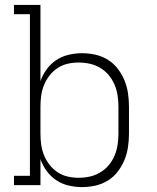

<svg xmlns="http://www.w3.org/2000/svg" viewBox="-20 -755 640 783"><path d="M314 8Q287 8 259.5 1.5Q232 -5 209.5 -20Q187 -35 170.5 -57.5Q154 -80 145 -106V0H37V-38H102V-697H37V-735H145V-424Q154 -450 170.5 -472.5Q187 -495 209.5 -510Q232 -525 259.5 -531.5Q287 -538 314 -538Q342 -538 369 -532Q396 -526 419.5 -511.5Q443 -497 460 -475Q477 -453 487.5 -427.5Q498 -402 502 -374.5Q506 -347 506 -320V-210Q506 -183 502 -155.5Q498 -128 487.5 -102.5Q477 -77 460 -55Q443 -33 419.5 -18.5Q396 -4 369 2Q342 8 314 8ZM301 -30Q324 -30 346.5 -35Q369 -40 389 -52Q409 -64 423.5 -81.5Q438 -99 447 -120Q456 -141 459.5 -164Q463 -187 463 -210V-320Q463 -343 459.5 -366Q456 -389 447 -410Q438 -431 423.5 -448.5Q409 -466 389 -478Q369 -490 346.5 -495Q324 -500 301 -500Q278 -500 256 -495Q234 -490 215 -477.5Q196 -465 182 -447Q168 -429 159.5 -408Q151 -387 148 -365Q145 -343 145 -320V-210Q145 -187 148 -165Q151 -143 159.5 -122Q168 -101 182 -83Q196 -65 215 -52.5Q234 -40 256 -35Q278 -30 301 -30Z"/></svg>

Font: Iosevka Slab XLtEx
Style: Regular
Weight: 200
Width: 7
Monospace: yes
Designer: Belleve Invis
Foundry: Belleve Invis
Version: Version 11.1.0; ttfautohint (v1.8.3)